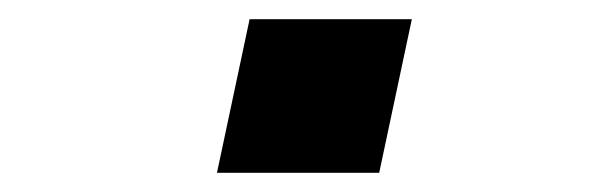

<svg xmlns="http://www.w3.org/2000/svg" viewBox="-20 -401 640 200"><path d="M206 -221 240 -381H409L375 -221Z"/></svg>

Font: Geist Mono ExtraBold
Style: Italic
Weight: 800
Italic angle: -12°
Monospace: yes
Designer: Basement.studio, Andrés Briganti, Mateo Zaragoza
Foundry: Basement.studio, Vercel, Andrés Briganti, Guido Ferreyra, Mateo Zaragoza
Version: Version 1.500; ttfautohint (v1.8.4.7-5d5b)